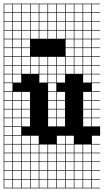

<svg xmlns="http://www.w3.org/2000/svg" viewBox="-20 -785 564 1043"><path d="M0 238.1V-765.1H523.8V-761.9H479.4V-717.5H523.8V-714.3H479.4V-669.8H523.8V-666.7H479.4V-622.2H523.8V-619H479.4V-574.6H523.8V-571.4H479.4V-527H523.8V-523.8H479.4V-479.4H523.8V-476.2H479.4V-431.7H523.8V-428.6H479.4V-384.1H523.8V-381H479.4V-336.5H523.8V-333.3H479.4V-288.9H523.8V-285.7H479.4V-241.3H523.8V-238.1H479.4V-193.7H523.8V-190.5H479.4V-146H523.8V-142.9H479.4V-98.4H523.8V-47.6H479.4V-3.2H523.8V0H479.4V44.4H523.8V47.6H479.4V92.1H523.8V95.2H479.4V139.7H523.8V142.9H479.4V187.3H523.8V190.5H479.4V234.9H523.8V238.1ZM384.1 -717.5H428.6V-761.9H384.1ZM146 -717.5H190.5V-761.9H146ZM241.3 -717.5H285.7V-761.9H241.3ZM98.4 -717.5H142.9V-761.9H98.4ZM3.2 -717.5H47.6V-761.9H3.2ZM288.9 -717.5H333.3V-761.9H288.9ZM50.8 -717.5H95.2V-761.9H50.8ZM336.5 -717.5H381V-761.9H336.5ZM431.7 -717.5H476.2V-761.9H431.7ZM193.7 -717.5H238.1V-761.9H193.7ZM146 -669.8H190.5V-714.3H146ZM336.5 -669.8H381V-714.3H336.5ZM431.7 -669.8H476.2V-714.3H431.7ZM193.7 -669.8H238.1V-714.3H193.7ZM288.9 -669.8H333.3V-714.3H288.9ZM3.2 -669.8H47.6V-714.3H3.2ZM50.8 -669.8H95.2V-714.3H50.8ZM241.3 -669.8H285.7V-714.3H241.3ZM98.4 -669.8H142.9V-714.3H98.4ZM384.1 -669.8H428.6V-714.3H384.1ZM431.7 -622.2H476.2V-666.7H431.7ZM336.5 -622.2H381V-666.7H336.5ZM288.9 -622.2H333.3V-666.7H288.9ZM3.2 -622.2H47.6V-666.7H3.2ZM241.3 -622.2H285.7V-666.7H241.3ZM50.8 -622.2H95.2V-666.7H50.8ZM98.4 -622.2H142.9V-666.7H98.4ZM146 -622.2H190.5V-666.7H146ZM384.1 -622.2H428.6V-666.7H384.1ZM193.7 -622.2H238.1V-666.7H193.7ZM336.5 -574.6H381V-619H336.5ZM384.1 -574.6H428.6V-619H384.1ZM146 -574.6H190.5V-619H146ZM50.8 -574.6H95.2V-619H50.8ZM3.2 -574.6H47.6V-619H3.2ZM288.9 -574.6H333.3V-619H288.9ZM193.7 -574.6H238.1V-619H193.7ZM431.7 -574.6H476.2V-619H431.7ZM241.3 -574.6H285.7V-619H241.3ZM98.4 -574.6H142.9V-619H98.4ZM384.1 -527H428.6V-571.4H384.1ZM50.8 -527H95.2V-571.4H50.8ZM431.7 -527H476.2V-571.4H431.7ZM3.2 -527H47.6V-571.4H3.2ZM336.5 -527H381V-571.4H336.5ZM98.4 -527H142.9V-571.4H98.4ZM98.4 -479.4H142.9V-523.8H98.4ZM336.5 -479.4H381V-523.8H336.5ZM50.8 -479.4H95.2V-523.8H50.8ZM384.1 -479.4H428.6V-523.8H384.1ZM3.2 -479.4H47.6V-523.8H3.2ZM431.7 -479.4H476.2V-523.8H431.7ZM98.4 -431.7H142.9V-476.2H98.4ZM241.3 -431.7H285.7V-476.2H241.3ZM336.5 -431.7H381V-476.2H336.5ZM384.1 -431.7H428.6V-476.2H384.1ZM146 -431.7H190.5V-476.2H146ZM50.8 -431.7H95.2V-476.2H50.8ZM3.2 -431.7H47.6V-476.2H3.2ZM288.9 -431.7H333.3V-476.2H288.9ZM193.7 -431.7H238.1V-476.2H193.7ZM431.7 -431.7H476.2V-476.2H431.7ZM288.9 -384.1H333.3V-428.6H288.9ZM193.7 -384.1H238.1V-428.6H193.7ZM431.7 -384.1H476.2V-428.6H431.7ZM3.2 -384.1H47.6V-428.6H3.2ZM50.8 -384.1H95.2V-428.6H50.8ZM146 -384.1H190.5V-428.6H146ZM384.1 -384.1H428.6V-428.6H384.1ZM336.5 -384.1H381V-428.6H336.5ZM98.4 -384.1H142.9V-428.6H98.4ZM241.3 -384.1H285.7V-428.6H241.3ZM288.9 -336.5H333.3V-381H288.9ZM193.7 -336.5H238.1V-381H193.7ZM431.7 -336.5H476.2V-381H431.7ZM50.8 -336.5H95.2V-381H50.8ZM3.2 -336.5H47.6V-381H3.2ZM241.3 -336.5H285.7V-381H241.3ZM47.6 -333.3H3.2V-288.9H47.6ZM241.3 -288.9H285.7V-333.3H241.3ZM241.3 -241.3H285.7V-285.7H241.3ZM98.4 -241.3H142.9V-285.7H98.4ZM3.2 -241.3H47.6V-285.7H3.2ZM431.7 -241.3H476.2V-285.7H431.7ZM288.9 -241.3H333.3V-285.7H288.9ZM50.8 -241.3H95.2V-285.7H50.8ZM241.3 -193.7H285.7V-238.1H241.3ZM3.2 -193.7H47.6V-238.1H3.2ZM431.7 -193.7H476.2V-238.1H431.7ZM98.4 -193.7H142.9V-238.1H98.4ZM288.9 -193.7H333.3V-238.1H288.9ZM50.8 -193.7H95.2V-238.1H50.8ZM241.3 -146H285.7V-190.5H241.3ZM3.2 -146H47.6V-190.5H3.2ZM431.7 -146H476.2V-190.5H431.7ZM98.4 -146H142.9V-190.5H98.4ZM288.9 -146H333.3V-190.5H288.9ZM50.8 -146H95.2V-190.5H50.8ZM241.3 -98.4H285.7V-142.9H241.3ZM3.2 -98.4H47.6V-142.9H3.2ZM431.7 -98.4H476.2V-142.9H431.7ZM288.9 -98.4H333.3V-142.9H288.9ZM50.8 -98.4H95.2V-142.9H50.8ZM98.4 -98.4H142.9V-142.9H98.4ZM3.2 -50.8H47.6V-95.2H3.2ZM50.8 -50.8H95.2V-95.2H50.8ZM98.4 -3.2H142.9V-47.6H98.4ZM146 -3.2H190.5V-47.6H146ZM288.9 -3.2H333.3V-47.6H288.9ZM50.8 -3.2H95.2V-47.6H50.8ZM3.2 -3.2H47.6V-47.6H3.2ZM336.5 -3.2H381V-47.6H336.5ZM98.4 44.4H142.9V0H98.4ZM336.5 44.4H381V0H336.5ZM3.2 44.4H47.6V0H3.2ZM241.3 44.4H285.7V0H241.3ZM384.1 44.4H428.6V0H384.1ZM193.7 44.4H238.1V0H193.7ZM146 44.4H190.5V0H146ZM288.9 44.4H333.3V0H288.9ZM50.8 44.4H95.2V0H50.8ZM431.7 44.4H476.2V0H431.7ZM3.2 92.1H47.6V47.6H3.2ZM336.5 92.1H381V47.6H336.5ZM98.4 92.1H142.9V47.6H98.4ZM241.3 92.1H285.7V47.6H241.3ZM384.1 92.1H428.6V47.6H384.1ZM193.7 92.1H238.1V47.6H193.7ZM146 92.1H190.5V47.6H146ZM50.8 92.1H95.2V47.6H50.8ZM431.7 92.1H476.2V47.6H431.7ZM288.9 92.1H333.3V47.6H288.9ZM336.5 139.7H381V95.2H336.5ZM3.2 139.7H47.6V95.2H3.2ZM146 139.7H190.5V95.2H146ZM98.4 139.7H142.9V95.2H98.4ZM241.3 139.7H285.7V95.2H241.3ZM384.1 139.7H428.6V95.2H384.1ZM50.8 139.7H95.2V95.2H50.8ZM193.7 139.7H238.1V95.2H193.7ZM288.9 139.7H333.3V95.2H288.9ZM431.7 139.7H476.2V95.2H431.7ZM431.7 187.3H476.2V142.9H431.7ZM288.9 187.3H333.3V142.9H288.9ZM193.7 187.3H238.1V142.9H193.7ZM50.8 187.3H95.2V142.9H50.8ZM98.4 187.3H142.9V142.9H98.4ZM384.1 187.3H428.6V142.9H384.1ZM146 187.3H190.5V142.9H146ZM336.5 187.3H381V142.9H336.5ZM3.2 187.3H47.6V142.9H3.2ZM241.3 187.3H285.7V142.9H241.3ZM288.9 234.9H333.3V190.5H288.9ZM431.7 234.9H476.2V190.5H431.7ZM193.7 234.9H238.1V190.5H193.7ZM50.8 234.9H95.2V190.5H50.8ZM98.4 234.9H142.9V190.5H98.4ZM241.3 234.9H285.7V190.5H241.3ZM384.1 234.9H428.6V190.5H384.1ZM146 234.9H190.5V190.5H146ZM336.5 234.9H381V190.5H336.5ZM3.2 234.9H47.6V190.5H3.2Z"/></svg>

Font: Jacquard 12 Charted
Style: Regular
Weight: 400
Designer: Sarah Cadigan-Fried
Version: Version 1.000